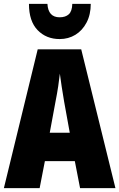

<svg xmlns="http://www.w3.org/2000/svg" viewBox="-20 -968 614 988"><path d="M392 0 365 -139H211L184 0H0L174 -714H398L574 0ZM310 -445Q303 -485 297.5 -522Q292 -559 288 -589Q285 -561 279.5 -524Q274 -487 266 -447L236 -285H339ZM447 -948Q447 -893 425.5 -852Q404 -811 368 -789Q332 -767 287 -767Q218 -767 173.5 -813Q129 -859 129 -948H224Q228 -879 287 -879Q317 -879 334 -894.5Q351 -910 352 -948Z"/></svg>

Font: Noto Sans Sinhala UI ExtraCondensed Black
Style: Regular
Weight: 900
Width: 2
Designer: Jelle Bosma - Monotype Design Team
Foundry: Monotype Imaging Inc.
Version: Version 2.006; ttfautohint (v1.8.4.7-5d5b)